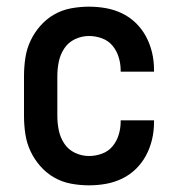

<svg xmlns="http://www.w3.org/2000/svg" viewBox="-20 -548 540 576"><path d="M247 8Q220 8 193 3Q166 -2 142.5 -15.5Q119 -29 101 -49.5Q83 -70 71.5 -94.5Q60 -119 56 -146Q52 -173 52 -200V-320Q52 -347 56 -374Q60 -401 71.5 -425.5Q83 -450 101 -470.5Q119 -491 142.5 -504.5Q166 -518 193 -523Q220 -528 247 -528Q273 -528 298 -523.5Q323 -519 346 -508Q369 -497 387.5 -479Q406 -461 418 -438.5Q430 -416 436 -391Q442 -366 442 -340V-333H342V-337Q342 -357 336 -376.5Q330 -396 317.5 -411Q305 -426 286 -433Q267 -440 247 -440Q225 -440 205 -430.5Q185 -421 173 -403Q161 -385 156.5 -363.5Q152 -342 152 -320V-200Q152 -178 156.5 -156.5Q161 -135 173 -117Q185 -99 205 -89.5Q225 -80 247 -80Q267 -80 286 -87Q305 -94 317.5 -109Q330 -124 336 -143.5Q342 -163 342 -183V-187H442V-180Q442 -154 436 -129Q430 -104 418 -81.5Q406 -59 387.5 -41Q369 -23 346 -12Q323 -1 298 3.5Q273 8 247 8Z"/></svg>

Font: Iosevka Semibold
Style: Regular
Weight: 600
Monospace: yes
Designer: Belleve Invis
Foundry: Belleve Invis
Version: Version 33.2.3; ttfautohint (v1.8.4)